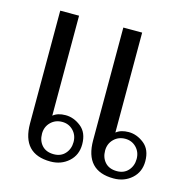

<svg xmlns="http://www.w3.org/2000/svg" viewBox="-88 -636 702 729"><g transform="rotate(15 262.5 -271.5)"><path d="M61 -553H135V-160Q153 -175 184 -175Q216 -175 244.5 -152.5Q273 -130 273 -84Q273 -42 244 -16Q215 10 173 10Q61 10 61 -110ZM309 -553H383V-160Q401 -175 432 -175Q464 -175 492.5 -152.5Q521 -130 521 -84Q521 -42 492 -16Q463 10 421 10Q309 10 309 -110ZM178 -20Q206 -20 222.5 -38.5Q239 -57 239 -84Q239 -111 221.5 -129Q204 -147 178 -147Q151 -147 133 -129Q115 -111 115 -84Q115 -56 131.5 -38Q148 -20 178 -20ZM426 -20Q454 -20 470.5 -38.5Q487 -57 487 -84Q487 -111 469.5 -129Q452 -147 426 -147Q399 -147 381 -129Q363 -111 363 -84Q363 -56 379.5 -38Q396 -20 426 -20Z"/></g></svg>

Font: Taviraj Light
Style: Regular
Weight: 300
Designer: Katatrad Team
Foundry: CadsonDemak
Version: Version 1.001